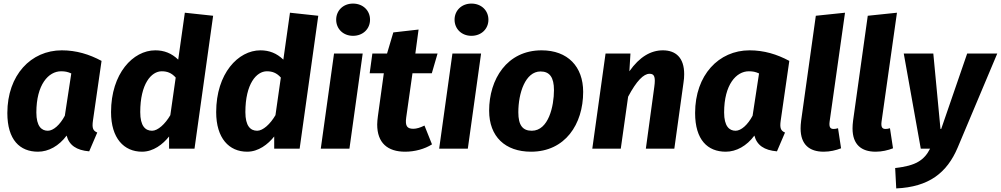

<svg xmlns="http://www.w3.org/2000/svg" viewBox="-20 -830 5588 1072"><path d="M547 -490C478 -527 406 -549 325 -549C153 -549 21 -411 21 -199C21 -49 91 17 192 17C251 17 309 -15 352 -73C366 -19 407 9 478 15L523 -90C499 -100 493 -115 499 -157ZM247 -100C212 -100 183 -125 183 -202C183 -358 251 -432 321 -432C343 -432 358 -429 378 -420L342 -184C315 -133 278 -100 247 -100Z M847 -549C723 -549 600 -420 600 -204C600 -58 672 17 773 17C836 17 889 -24 924 -68V0H1066L1170 -742L1012 -759L975 -497C938 -533 896 -549 847 -549ZM883 -432C912 -432 937 -424 961 -397L931 -187C902 -137 861 -100 829 -100C791 -100 763 -127 763 -204C763 -362 825 -432 883 -432Z M1434 -549C1310 -549 1187 -420 1187 -204C1187 -58 1259 17 1360 17C1423 17 1476 -24 1511 -68V0H1653L1757 -742L1599 -759L1562 -497C1525 -533 1483 -549 1434 -549ZM1470 -432C1499 -432 1524 -424 1548 -397L1518 -187C1489 -137 1448 -100 1416 -100C1378 -100 1350 -127 1350 -204C1350 -362 1412 -432 1470 -432Z M1931 0 2005 -531H1845L1771 0ZM1951 -630C2007 -630 2046 -669 2046 -720C2046 -771 2007 -810 1951 -810C1896 -810 1857 -771 1857 -720C1857 -669 1896 -630 1951 -630Z M2350 -129C2326 -117 2305 -111 2288 -111C2254 -111 2241 -125 2248 -174L2283 -421H2391L2423 -531H2299L2317 -665L2176 -649L2141 -531H2059L2044 -421H2123L2090 -182C2088 -165 2086 -150 2086 -135C2086 -32 2144 17 2242 17C2296 17 2351 2 2392 -24Z M2592 0 2666 -531H2506L2432 0ZM2612 -630C2668 -630 2707 -669 2707 -720C2707 -771 2668 -810 2612 -810C2557 -810 2518 -771 2518 -720C2518 -669 2557 -630 2612 -630Z M3004 -549C2810 -549 2711 -387 2711 -212C2711 -67 2801 17 2945 17C3135 17 3236 -136 3236 -317C3236 -458 3150 -549 3004 -549ZM2998 -431C3049 -431 3073 -398 3073 -327C3073 -238 3043 -100 2949 -100C2898 -100 2874 -131 2874 -203C2874 -310 2913 -431 2998 -431Z M3745 0 3796 -367C3799 -385 3800 -401 3800 -416C3800 -508 3753 -549 3681 -549C3614 -549 3551 -513 3494 -432L3500 -531H3361L3287 0H3446L3487 -290C3534 -379 3574 -418 3606 -418C3625 -418 3636 -411 3636 -379C3636 -370 3635 -358 3633 -344L3586 0Z M4387 -490C4318 -527 4246 -549 4165 -549C3993 -549 3861 -411 3861 -199C3861 -49 3931 17 4032 17C4091 17 4149 -15 4192 -73C4206 -19 4247 9 4318 15L4363 -90C4339 -100 4333 -115 4339 -157ZM4087 -100C4052 -100 4023 -125 4023 -202C4023 -358 4091 -432 4161 -432C4183 -432 4198 -429 4218 -420L4182 -184C4155 -133 4118 -100 4087 -100Z M4659 -114C4650 -111 4641 -110 4634 -110C4616 -110 4608 -120 4612 -151L4698 -759L4535 -742L4453 -156C4451 -140 4450 -126 4450 -113C4450 -23 4499 17 4579 17C4614 17 4648 9 4676 -2Z M4949 -114C4940 -111 4931 -110 4924 -110C4906 -110 4898 -120 4902 -151L4988 -759L4825 -742L4743 -156C4741 -140 4740 -126 4740 -113C4740 -23 4789 17 4869 17C4904 17 4938 9 4966 -2Z M5121 0H5173C5140 65 5092 96 4978 108L4984 222C5165 214 5267 136 5327 -6L5548 -531H5380L5235 -110H5231L5191 -531H5026Z"/></svg>

Font: Fira Sans OT
Style: Bold Italic
Weight: 700
Italic angle: -8°
Designer: Carrois Corporate & Edenspiekermann
Foundry: Carrois Corporate GbR & Edenspiekermann AG
Version: Version 2.001